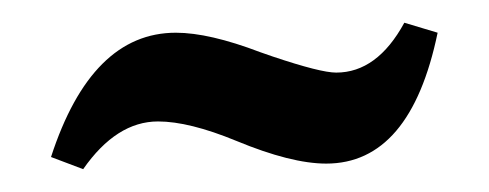

<svg xmlns="http://www.w3.org/2000/svg" viewBox="-20 -353 430 169"><path d="M53.2 -204.1 24.9 -214.8Q60.5 -324.2 134.8 -324.2Q164.1 -324.2 209 -307.1L220.2 -303.2Q262.2 -289.1 275.9 -289.1Q312 -289.1 335.9 -333L365.2 -324.2Q341.3 -209 267.1 -209Q236.3 -209 188 -229Q146.5 -246.1 119.1 -246.1Q82.5 -246.1 53.2 -204.1Z"/></svg>

Font: Moniqa Black Paragraph
Style: Regular
Weight: 900
Designer: Rajesh Rajput
Foundry: Rajesh Rajput
Version: Version 1.000